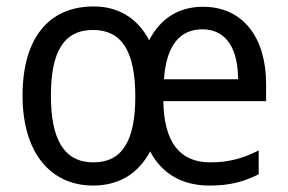

<svg xmlns="http://www.w3.org/2000/svg" viewBox="-20 -566 894 596"><path d="M610 -545C535 -545 478 -509 443 -441C407 -510 347 -546 271 -546C130 -546 50 -446 50 -269C50 -92 137 10 269 10C348 10 409 -26 446 -96C483 -26 546 10 630 10C692 10 735 -1 783 -25V-99C735 -75 692 -62 633 -62C539 -62 489 -123 487 -252H806V-306C806 -447 736 -545 610 -545ZM608 -475C685 -475 719 -411 719 -320H489C496 -423 537 -475 608 -475ZM269 -473C359 -473 400 -405 400 -266C400 -130 360 -62 270 -62C179 -62 138 -133 138 -269C138 -404 177 -473 269 -473Z"/></svg>

Font: Noto Sans Ethiopic SemiCondensed
Style: Regular
Weight: 400
Width: 4
Designer: Monotype Design Team
Foundry: Monotype Imaging Inc.
Version: Version 2.102